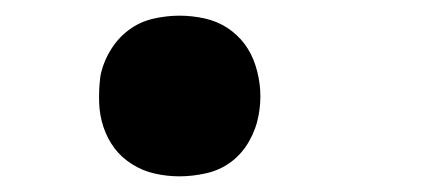

<svg xmlns="http://www.w3.org/2000/svg" viewBox="-20 -217 540 245"><path d="M209 8Q193 8 177.5 4.5Q162 1 148.5 -7.5Q135 -16 126 -28Q117 -40 112 -55Q107 -70 106.5 -86.5Q106 -103 108 -119Q111 -136 120.5 -152Q130 -168 144 -178.5Q158 -189 175 -193Q192 -197 209 -197Q225 -197 241 -193.5Q257 -190 270 -181.5Q283 -173 292 -161Q301 -149 306 -133.5Q311 -118 312 -102Q313 -86 310 -70Q307 -53 298 -37Q289 -21 275 -10.5Q261 0 243.5 4Q226 8 209 8Z"/></svg>

Font: Iosevka Term Curly XBd Obl
Style: Regular
Weight: 800
Italic angle: -9°
Designer: Belleve Invis
Foundry: Belleve Invis
Version: Version 32.3.0